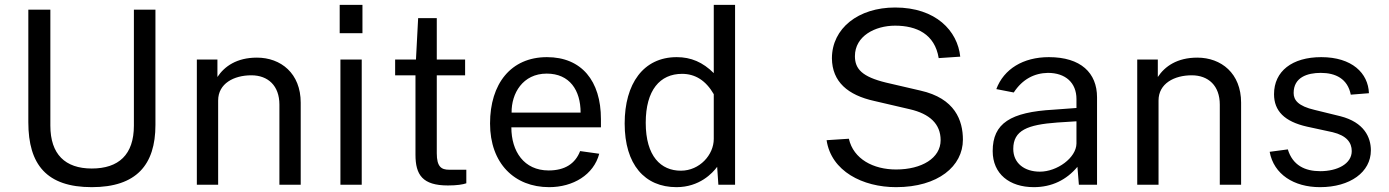

<svg xmlns="http://www.w3.org/2000/svg" viewBox="-20 -763 5736 793"><path d="M622 -247V-723H533V-244C533 -124 470 -67 359 -67C249 -67 188 -126 188 -244V-723H97V-258C97 -83 173 10 359 10C543 10 622 -82 622 -247Z M793 0H881V-348C881 -418 946 -452 1018 -452C1087 -452 1134 -409 1134 -331V0H1222V-339C1222 -460 1140 -525 1041 -525C958 -525 907 -489 878 -445V-517H793Z M1477 -743H1383V-626H1477ZM1474 -517H1386V0H1474Z M1901 -452V-517H1784V-688H1707L1698 -517H1612V-452H1696V-124C1696 -41 1725 3 1830 3C1867 3 1892 -1 1906 -6V-62H1835C1803 -62 1784 -74 1784 -130V-452Z M2092 -237H2462V-271C2462 -429 2382 -527 2239 -527C2090 -527 2004 -417 2004 -253C2004 -88 2105 10 2248 10C2347 10 2432 -41 2455 -128L2376 -139C2356 -87 2313 -59 2246 -59C2144 -59 2092 -138 2092 -237ZM2093 -298C2092 -377 2139 -459 2238 -459C2333 -459 2378 -390 2378 -298Z M2774 10C2869 10 2923 -48 2942 -74L2947 0H3016V-743H2928V-461C2883 -506 2834 -527 2775 -527C2637 -527 2560 -417 2560 -253C2560 -83 2643 10 2774 10ZM2792 -58C2710 -58 2647 -117 2647 -256C2647 -391 2706 -458 2797 -458C2851 -458 2895 -431 2928 -374V-189C2928 -124 2870 -58 2792 -58Z M3681 10C3855 10 3957 -77 3957 -186C3957 -265 3925 -357 3781 -389L3639 -422C3541 -446 3511 -478 3511 -531C3511 -614 3594 -657 3677 -657C3766 -657 3841 -622 3857 -523L3946 -529C3935 -635 3846 -732 3677 -732C3525 -732 3416 -646 3416 -522C3417 -425 3482 -370 3591 -346L3737 -312C3820 -293 3865 -251 3865 -184C3865 -110 3787 -63 3681 -63C3587 -63 3505 -106 3486 -190L3394 -184C3413 -56 3543 10 3681 10Z M4250 10C4324 10 4385 -20 4430 -74L4436 0H4511V-361C4511 -462 4444 -527 4312 -527C4206 -527 4126 -478 4095 -395L4167 -381C4203 -436 4252 -461 4308 -462C4381 -462 4426 -421 4426 -354V-317L4331 -310C4154 -300 4080 -254 4080 -139C4080 -45 4149 10 4250 10ZM4275 -54C4211 -54 4165 -89 4165 -148C4165 -225 4224 -248 4347 -257L4426 -262V-170C4425 -111 4346 -54 4275 -54Z M4677 0H4765V-348C4765 -418 4830 -452 4902 -452C4971 -452 5018 -409 5018 -331V0H5106V-339C5106 -460 5024 -525 4925 -525C4842 -525 4791 -489 4762 -445V-517H4677Z M5432 10C5556 10 5642 -52 5642 -142C5642 -196 5614 -258 5516 -283L5410 -309C5341 -325 5323 -350 5323 -379C5323 -444 5380 -462 5435 -462C5496 -462 5546 -438 5559 -372L5634 -378C5631 -461 5564 -527 5437 -527C5317 -527 5242 -469 5242 -374C5242 -305 5285 -261 5378 -240L5484 -217C5542 -203 5563 -174 5563 -139C5563 -86 5503 -56 5433 -56C5370 -56 5319 -80 5299 -146L5224 -136C5241 -43 5324 10 5432 10Z"/></svg>

Font: United Sans
Style: Regular
Weight: 400
Designer: Pablo Impallari, Rodrigo Fuenzalida (Modified by Dan O. Williams)
Version: Version 1.000;PS 001.000;hotconv 1.0.88;makeotf.lib2.5.64775